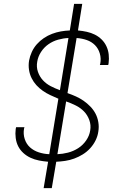

<svg xmlns="http://www.w3.org/2000/svg" viewBox="-20 -863 640 990"><path d="M205 107 228 -29Q204 -31 181 -35.5Q158 -40 137.5 -49.5Q117 -59 100.5 -74Q84 -89 74 -108.5Q64 -128 61 -151.5Q58 -175 61 -198L63 -207H106Q106 -205 105 -203.5Q104 -202 104 -200Q99 -172 107.5 -146Q116 -120 135 -103Q154 -86 180 -77.5Q206 -69 234 -68L281 -354Q260 -363 239.5 -372.5Q219 -382 200.5 -395Q182 -408 167.5 -424Q153 -440 143 -460Q133 -480 129.5 -503.5Q126 -527 130 -551Q134 -573 144 -595Q154 -617 170 -635Q186 -653 206 -666.5Q226 -680 248.5 -688.5Q271 -697 293.5 -701Q316 -705 340 -706L362 -843H404L382 -706Q405 -704 427.5 -699Q450 -694 469 -684.5Q488 -675 503.5 -660Q519 -645 528.5 -625Q538 -605 540.5 -582.5Q543 -560 540 -537L538 -528H495Q495 -530 496 -531.5Q497 -533 497 -535Q502 -562 494.5 -587.5Q487 -613 469.5 -630.5Q452 -648 427.5 -656.5Q403 -665 375 -667L328 -383Q351 -375 372 -365.5Q393 -356 411.5 -343Q430 -330 446 -313.5Q462 -297 472.5 -277Q483 -257 487 -233Q491 -209 487 -185Q484 -162 473 -139.5Q462 -117 445 -98.5Q428 -80 407 -67Q386 -54 363 -45.5Q340 -37 316.5 -33.5Q293 -30 270 -29L247 107ZM289 -398 333 -667Q307 -666 280 -658.5Q253 -651 230 -635Q207 -619 191.5 -595Q176 -571 172 -545Q167 -518 175.5 -493Q184 -468 201 -449.5Q218 -431 241 -419Q264 -407 289 -398ZM276 -68Q303 -69 330.5 -76Q358 -83 382.5 -98.5Q407 -114 424 -138.5Q441 -163 445 -190Q450 -218 440.5 -244Q431 -270 413 -288.5Q395 -307 371 -319Q347 -331 321 -340Z"/></svg>

Font: Iosevka Aile XLt Obl
Style: Regular
Weight: 200
Italic angle: -9°
Designer: Belleve Invis
Foundry: Belleve Invis
Version: Version 31.1.0; ttfautohint (v1.8.4)